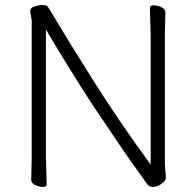

<svg xmlns="http://www.w3.org/2000/svg" viewBox="-20 -726 773 757"><path d="M105 -646 99 -681Q99 -695 116 -700.5Q133 -706 146.5 -706Q160 -706 165 -703Q170 -700 206.5 -637.5Q243 -575 346 -411.5Q449 -248 574 -77V-589L571 -695Q571 -705 586 -705Q601 -705 616.5 -697.5Q632 -690 632 -677L630 -588V-79L634 -27Q634 -13 616.5 -1Q599 11 583 11Q567 11 558 -3Q549 -17 523 -52Q471 -124 344 -314Q246 -465 161 -610V-105L164 1Q164 11 149.5 11Q135 11 119 3.5Q103 -4 103 -17L105 -106Z"/></svg>

Font: LXGW WenKai Lite Light
Style: Regular
Weight: 300
Designer: LXGW / Fontworks Inc.
Foundry: LXGW / Fontworks Inc.
Version: Version 1.511; March 25, 2025